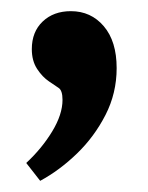

<svg xmlns="http://www.w3.org/2000/svg" viewBox="-20 -152 266 344"><path d="M52 172 27 140Q55 114 73.5 83.5Q92 53 92 27Q92 10 85 5.5Q78 1 68 -6Q56 -14 46.5 -28.5Q37 -43 37 -64Q37 -95 56.5 -113.5Q76 -132 107 -132Q143 -132 166 -105Q189 -78 189 -30Q189 15 169 54Q149 93 118 123Q87 153 52 172Z"/></svg>

Font: Yrsa
Style: Regular
Weight: 400
Designer: Anna Giedrys (Yrsa+Rasa design), David Brezina (Yrsa art-direction, Rasa art-direction, design)
Foundry: Rosetta Type Foundry
Version: Version 2.004